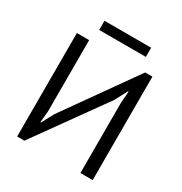

<svg xmlns="http://www.w3.org/2000/svg" viewBox="-192 -984 1066 1125"><g transform="rotate(30 340.5 -421.5)"><path d="M513 -474 519 -554H515L472 -472L134 0H85V-700H168V-220L161 -141H165L209 -223L547 -700H596V0H513ZM189 -843H505V-781H189Z"/></g></svg>

Font: PTSans
Style: Regular
Weight: 400
Designer: A.Korolkova, O.Umpeleva, V.Yefimov
Foundry: ParaType Ltd
Version: Version 2.003W OFL